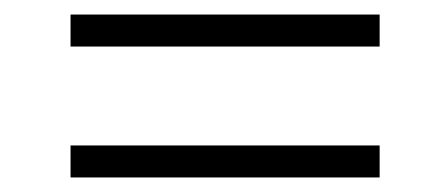

<svg xmlns="http://www.w3.org/2000/svg" viewBox="-20 -362 609 264"><path d="M77 -298V-342H502V-298ZM77 -118V-162H502V-118Z"/></svg>

Font: Ysabeau Office Light
Style: Italic
Weight: 300
Italic angle: -12°
Designer: Christian Thalmann (Catharsis Fonts)
Version: Version 2.001;gftools[0.9.30]; featfreeze: tnum,lnum,ss02